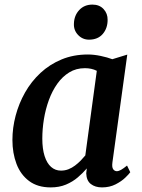

<svg xmlns="http://www.w3.org/2000/svg" viewBox="-20 -805 618 835"><path d="M469 -99.5Q466 -78 472.2 -69.2Q478.5 -60.5 488 -60.5Q496 -60.5 506.2 -66.2Q516.5 -72 532.5 -85L546.5 -56Q541.5 -48.5 525 -32.5Q508.5 -16.5 482.5 -3.2Q456.5 10 423.5 10Q394 10 375 -4.8Q356 -19.5 355 -51.5L357.5 -72.5Q340.5 -52.5 318.2 -33.5Q296 -14.5 266.8 -2.2Q237.5 10 200.5 10Q143.5 10 106.5 -17.8Q69.5 -45.5 51.8 -92.2Q34 -139 34 -196.5Q34 -249 48 -302Q62 -355 89 -402.8Q116 -450.5 156 -487.8Q196 -525 247.8 -546.5Q299.5 -568 362.5 -568Q388 -568 417.8 -561.8Q447.5 -555.5 468.5 -547.5L533.5 -567.5ZM401 -497Q389.5 -503 376.2 -505.8Q363 -508.5 349.5 -508.5Q311 -508.5 281.2 -490.2Q251.5 -472 229.2 -440.8Q207 -409.5 192.5 -369.8Q178 -330 171 -286.8Q164 -243.5 164 -202Q164 -157.5 174 -126.2Q184 -95 202.2 -79Q220.5 -63 245 -63Q262.5 -63 277.8 -69Q293 -75 306.2 -85Q319.5 -95 330.8 -106.5Q342 -118 351 -129ZM367 -632.5Q339 -632.5 319.5 -653Q300 -673.5 301.5 -702.5Q302.5 -737.5 324.5 -761.2Q346.5 -785 382 -785Q412.5 -785 430.5 -765.5Q448.5 -746 448 -718.5Q448 -682 426.8 -657.2Q405.5 -632.5 367 -632.5Z"/></svg>

Font: Merriweather SemiBold
Style: Italic
Weight: 600
Italic angle: -7.8°
Version: Version 2.101